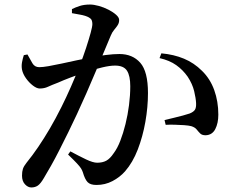

<svg xmlns="http://www.w3.org/2000/svg" viewBox="-20 -797 1040 846"><path d="M118 29Q103 29 90 15Q77 1 77 -23Q77 -41 81 -53Q85 -65 97 -80Q123 -112 148.5 -149.5Q174 -187 199.5 -230.5Q225 -274 251 -326Q272 -368 292 -413.5Q312 -459 329.5 -503.5Q347 -548 359.5 -586.5Q372 -625 379.5 -652.5Q387 -680 387 -691Q387 -701 384 -708Q381 -715 372 -720Q360 -727 338 -731.5Q316 -736 297 -739V-757Q311 -764 330.5 -770.5Q350 -777 377 -777Q393 -777 415 -771Q437 -765 457.5 -754.5Q478 -744 491.5 -732Q505 -720 505 -709Q505 -696 498.5 -686Q492 -676 483 -665.5Q474 -655 468 -640Q458 -616 441 -575.5Q424 -535 403.5 -486Q383 -437 361 -387Q339 -337 319 -294Q301 -255 281 -214.5Q261 -174 242 -136.5Q223 -99 205 -67Q187 -35 173 -12Q159 12 147 20.5Q135 29 118 29ZM405 18Q378 18 366 5.5Q354 -7 345 -38Q342 -47 337 -55Q332 -63 319 -77Q306 -91 280 -116L290 -130Q329 -109 359.5 -94.5Q390 -80 408 -80Q432 -80 448.5 -89Q465 -98 481 -122Q497 -143 510 -176.5Q523 -210 533 -250.5Q543 -291 548.5 -334Q554 -377 554 -417Q554 -463 539.5 -485.5Q525 -508 487 -508Q464 -508 430.5 -500Q397 -492 360.5 -480Q324 -468 291 -455.5Q258 -443 236 -433Q207 -422 191 -414.5Q175 -407 155 -407Q142 -407 125 -420Q108 -433 94.5 -452Q81 -471 77 -490Q74 -506 77 -522.5Q80 -539 85 -554L101 -557Q113 -535 123 -518Q133 -501 153 -501Q168 -501 194 -505.5Q220 -510 252 -517Q284 -524 319 -531.5Q354 -539 387 -545Q410 -550 445 -554.5Q480 -559 506 -559Q564 -559 598 -520.5Q632 -482 632 -387Q632 -325 620.5 -260Q609 -195 587 -138Q565 -81 531 -42Q508 -16 475.5 1Q443 18 405 18ZM886 -201Q870 -201 862 -209Q854 -217 846.5 -226.5Q839 -236 823 -241Q812 -244 791.5 -245.5Q771 -247 749 -247.5Q727 -248 710 -247L705 -268Q725 -273 746.5 -278Q768 -283 786 -288Q804 -293 816 -297Q833 -304 839 -313.5Q845 -323 844 -343Q843 -364 835.5 -395.5Q828 -427 807 -459Q786 -489 756.5 -510Q727 -531 683 -541L691 -562Q746 -557 790.5 -538.5Q835 -520 870 -485Q906 -450 924 -400Q942 -350 942 -292Q942 -254 928.5 -228Q915 -202 886 -201Z"/></svg>

Font: Noto Serif JP ExtraLight SemiBold
Style: Regular
Weight: 600
Version: Version 2.003-H1;hotconv 1.1.1;makeotfexe 2.6.0